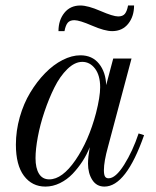

<svg xmlns="http://www.w3.org/2000/svg" viewBox="-20 -670 570 702"><path d="M394 -456.1H460.9L375 -133.8Q359.9 -79.6 359.9 -47.9Q359.9 -31.7 363.8 -24.9Q367.7 -18.1 377 -18.1Q402.8 -18.1 434.1 -67.9Q465.3 -117.7 486.8 -182.1L506.8 -175.8Q440.9 12.2 361.8 12.2Q333 12.2 317.4 -12.2Q301.8 -36.6 301.8 -71.8Q301.8 -94.7 308.1 -131.8Q297.4 -104.5 281.5 -80.1Q265.6 -55.7 245.4 -34.4Q225.1 -13.2 199.2 -0.5Q173.3 12.2 146 12.2Q97.2 12.2 67.6 -27.1Q38.1 -66.4 38.1 -141.1Q38.1 -191.4 52.2 -241.5Q66.4 -291.5 90.6 -331.5Q114.7 -371.6 145 -402.6Q175.3 -433.6 209 -450.7Q242.7 -467.8 273.9 -467.8Q317.4 -467.8 342 -437Q366.7 -406.2 368.2 -358.9ZM160.2 -14.2Q207.5 -14.2 255.9 -84.5Q304.2 -154.8 331.1 -256.8Q346.2 -315.9 346.2 -351.1Q346.2 -394.5 327.4 -419.2Q308.6 -443.8 280.8 -443.8Q253.4 -443.8 226.3 -417.5Q199.2 -391.1 179 -350.3Q158.7 -309.6 142.6 -261.7Q126.5 -213.9 118.2 -168.9Q109.9 -124 109.9 -91.8Q109.9 -55.2 122.6 -34.7Q135.3 -14.2 160.2 -14.2ZM215.8 -556.2H193.8Q193.8 -596.2 215.3 -623Q236.8 -649.9 273.9 -649.9Q301.3 -649.9 347.4 -629.9Q393.6 -609.9 412.1 -609.9Q428.7 -609.9 436.5 -619.4Q444.3 -628.9 448.2 -649.9H470.2Q470.2 -609.9 448.7 -583Q427.2 -556.2 390.1 -556.2Q362.8 -556.2 316.7 -576.2Q270.5 -596.2 252 -596.2Q235.4 -596.2 227.5 -586.7Q219.7 -577.1 215.8 -556.2Z"/></svg>

Font: Flanker Steampunk
Style: Italic
Weight: 400
Italic angle: -12°
Designer: Alexey Kryukov, Leonardo Di Lena
Foundry: Alexey Kryukov, Leonardo Di Lena
Version: 1.210